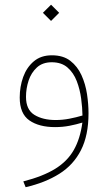

<svg xmlns="http://www.w3.org/2000/svg" viewBox="-20 -531 455 808"><path d="M194.8 -511.2 229 -477.1 194.8 -442.9 160.6 -477.1ZM352.5 -54.2Q352.5 38.6 320.8 100.8Q289.1 163.1 229.7 200.4Q170.4 237.8 87.9 256.8L78.1 232.4Q161.6 210.9 212.6 179.2Q263.7 147.5 290.5 100.3Q317.4 53.2 326.7 -15.1Q301.3 -7.3 272.5 -1.7Q243.7 3.9 211.9 3.9Q144 3.9 103.5 -24.4Q63 -52.7 63 -120.6Q63 -166.5 77.6 -207Q92.3 -247.6 122.3 -272.9Q152.3 -298.3 198.2 -298.3Q246.1 -298.3 276.1 -274.9Q306.2 -251.5 323 -214.4Q339.8 -177.2 346.2 -134.8Q352.5 -92.3 352.5 -54.2ZM214.4 -25.9Q243.2 -25.9 272.2 -31.5Q301.3 -37.1 327.1 -44.9Q326.7 -77.6 321.5 -116.2Q316.4 -154.8 303 -189.7Q289.6 -224.6 264.2 -246.8Q238.8 -269 197.8 -269Q159.2 -269 135.3 -247.1Q111.3 -225.1 100.3 -191.7Q89.4 -158.2 89.4 -123.5Q89.4 -69.3 124.8 -47.6Q160.2 -25.9 214.4 -25.9Z"/></svg>

Font: Vazirmatn FD NL Thin
Style: Regular
Weight: 100
Designer: Saber Rastikerdar
Foundry: Saber Rastikerdar
Version: Version 33.003